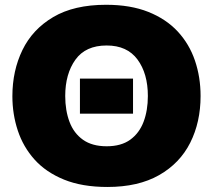

<svg xmlns="http://www.w3.org/2000/svg" viewBox="-20 -748 869 783"><path d="M418 14.5Q315 14.5 241.2 -15.5Q167.5 -45.5 121 -97.2Q74.5 -149 52.5 -215.8Q30.5 -282.5 30.5 -355.5Q30.5 -459.5 71.5 -544Q112.5 -628.5 197.2 -678.5Q282 -728.5 412.5 -728.5Q512 -728.5 584.8 -699.5Q657.5 -670.5 704.8 -619.5Q752 -568.5 775 -501Q798 -433.5 798 -356.5Q798 -250 755.8 -166Q713.5 -82 628.8 -33.8Q544 14.5 418 14.5ZM415 -151.5Q474 -151.5 511 -178.2Q548 -205 565.5 -251.2Q583 -297.5 583 -356.5Q583 -448 540.8 -505.2Q498.5 -562.5 415 -562.5Q329 -562.5 287.5 -504.5Q246 -446.5 246 -356.5Q246 -297.5 263.5 -251Q281 -204.5 318.5 -178Q356 -151.5 415 -151.5ZM306 -284.5V-427.5H522.5V-284.5Z"/></svg>

Font: Heraclito ExtraBold
Style: Regular
Weight: 800
Designer: Kostas Bartsokas (font) & Cristiano Sobral (main changes)
Foundry: Kostas Bartsokas (font) & Cristiano Sobral (main changes)
Version: Version 1.00;July 8, 2020;FontCreator 13.0.0.2655 64-bit